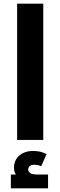

<svg xmlns="http://www.w3.org/2000/svg" viewBox="-20 -760 327 1043"><path d="M73 -740H215V0H73ZM39 263V188H66Q62 182 59 172.5Q56 163 56 151Q56 110 85 85Q114 60 161 60Q201 60 233 77L204 143Q186 135 168 135Q150 135 141.5 142.5Q133 150 133 161Q133 171 143 179.5Q153 188 184 188H241V263Z"/></svg>

Font: Readex Pro SemiBold
Style: Regular
Weight: 600
Designer: Bonnie Shaver-Troup, Thomas Jockin
Foundry: Lexend
Version: Version 1.204; ttfautohint (v1.8.4.7-5d5b)